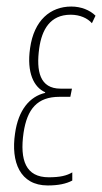

<svg xmlns="http://www.w3.org/2000/svg" viewBox="-20 -557 312 587"><path d="M126 10C158 10 182 5 201 -5V-30C184 -20 164 -15 129 -15C59 -15 40 -67 52 -151C63 -224 94 -261 162 -261H195L200 -286H165C102 -286 90 -339 100 -410C108 -466 133 -512 196 -512C225 -512 248 -501 261 -486L272 -509C255 -526 228 -537 198 -537C134 -537 84 -495 72 -410C61 -334 84 -290 118 -275V-273C71 -262 36 -221 26 -149C13 -62 41 10 126 10Z"/></svg>

Font: Noto Sans ExtraCondensed Thin
Style: Italic
Weight: 100
Width: 2
Italic angle: -12°
Designer: Monotype Design Team
Foundry: Monotype Imaging Inc.
Version: Version 2.013